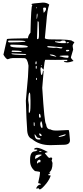

<svg xmlns="http://www.w3.org/2000/svg" viewBox="-20 -1110 645 1498"><path d="M314.5 -1089.8Q345.7 -1089.8 364.3 -1074.2Q348.6 -1035.2 341.8 -937.5L330.1 -813.5Q330.1 -802.7 382.8 -802.7Q543.9 -802.7 543.9 -789.1Q548.8 -789.1 560.5 -780.3Q546.9 -760.7 546.9 -754.9V-750L550.8 -722.7L533.2 -663.1Q533.2 -654.3 552.7 -635.7V-633.8Q523.4 -623 501 -623Q478.5 -625 478.5 -629.9V-631.8L491.2 -633.8H501L505.9 -638.7V-642.6L501 -643.6L410.2 -642.6L334 -643.6Q328.1 -643.6 320.3 -567.4H318.4L299.8 -587.9L295.9 -574.2V-565.4Q297.9 -526.4 304.7 -524.4Q309.6 -524.4 314.5 -549.8V-558.6H318.4L320.3 -553.7L309.6 -424.8Q327.1 -143.6 338.9 -143.6Q343.8 -100.6 373 -100.6Q389.6 -91.8 410.2 -91.8H434.6L514.6 -95.7Q520.5 -95.7 525.4 -23.4Q531.2 19.5 477.5 19.5L373 22.5Q285.2 22.5 229.5 -25.4Q191.4 -40 191.4 -107.4Q186.5 -161.1 181.6 -324.2L198.2 -508.8L202.1 -588.9V-599.6Q193.4 -656.2 169.9 -656.2L129.9 -657.2H82Q62.5 -657.2 40 -647.5Q26.4 -649.4 6.8 -683.6L34.2 -804.7Q34.2 -809.6 198.2 -811.5Q198.2 -830.1 217.8 -855.5Q222.7 -1066.4 231.4 -1066.4V-1071.3Q231.4 -1074.2 225.6 -1074.2V-1078.1Q225.6 -1083 314.5 -1089.8ZM261.7 -1053.7V-1045.9H266.6V-1050.8L263.7 -1053.7ZM316.4 -1045.9V-1043.9L320.3 -1011.7H323.2Q338.9 -1028.3 338.9 -1040V-1045.9L334 -1050.8H321.3ZM268.6 -1004.9Q265.6 -995.1 265.6 -968.8V-963.9H268.6L272.5 -987.3V-1001ZM273.4 -943.4 268.6 -809.6V-807.6L272.5 -804.7H275.4Q284.2 -804.7 284.2 -838.9V-869.1L282.2 -936.5Q279.3 -943.4 277.3 -943.4ZM43 -789.1Q43 -779.3 53.7 -779.3H74.2Q124 -779.3 177.7 -784.2V-786.1Q177.7 -793.9 111.3 -793.9H53.7Q43 -793 43 -789.1ZM448.2 -786.1 430.7 -787.1H409.2V-782.2Q438.5 -773.4 460 -773.4H491.2Q494.1 -773.4 494.1 -779.3Q492.2 -793.9 478.5 -793.9H464.8ZM499 -777.3V-775.4L502.9 -772.5Q515.6 -772.5 518.6 -779.3V-780.3H502.9ZM60.5 -758.8V-752Q60.5 -738.3 152.3 -738.3Q197.3 -738.3 197.3 -745.1Q197.3 -759.8 79.1 -761.7H63.5ZM348.6 -746.1V-745.1Q348.6 -738.3 398.4 -736.3L420.9 -738.3L451.2 -732.4H457Q466.8 -732.4 466.8 -741.2H464.8L362.3 -750H352.5ZM494.1 -715.8V-713.9L499 -709H504.9Q517.6 -709 521.5 -717.8L516.6 -720.7H499ZM70.3 -710.9Q70.3 -705.1 77.1 -705.1L111.3 -704.1L147.5 -705.1L149.4 -707V-709Q131.8 -715.8 87.9 -715.8H75.2ZM70.3 -693.4V-690.4Q70.3 -681.6 172.9 -681.6L184.6 -683.6V-684.6L181.6 -688.5ZM369.1 -684.6V-681.6Q371.1 -676.8 416 -668H418.9V-669.9Q399.4 -684.6 376 -684.6ZM444.3 -670.9Q482.4 -659.2 509.8 -659.2L514.6 -664.1V-672.9L511.7 -676.8H480.5Q444.3 -676.8 444.3 -670.9ZM256.8 -622.1V-611.3L259.8 -608.4Q265.6 -609.4 265.6 -618.2V-623L263.7 -631.8H261.7Q256.8 -629.9 256.8 -622.1ZM299.8 -602.5V-599.6L304.7 -594.7H306.6V-597.7L300.8 -602.5ZM259.8 -595.7 258.8 -587.9V-582L259.8 -574.2H265.6L266.6 -585.9V-592.8L263.7 -595.7ZM261.7 -502V-490.2L265.6 -486.3H268.6V-490.2L266.6 -502ZM200.2 -329.1 205.1 -292 204.1 -244.1 205.1 -230.5H209Q217.8 -230.5 217.8 -293.9V-326.2Q217.8 -387.7 210.9 -387.7Q202.1 -387.7 200.2 -329.1ZM286.1 -221.7 284.2 -212.9V-203.1Q284.2 -193.4 291 -191.4H293Q297.9 -192.4 297.9 -201.2Q294.9 -221.7 289.1 -221.7ZM299.8 -165 293.9 -148.4Q293.9 -118.2 307.6 -110.4L311.5 -116.2V-127.9Q307.6 -162.1 299.8 -165ZM243.2 -155.3V-134.8L245.1 -126H246.1L250 -129.9V-151.4L246.1 -155.3ZM287.1 -69.3 286.1 -68.4V-59.6Q289.1 -52.7 295.9 -48.8H304.7V-50.8Q304.7 -65.4 287.1 -69.3ZM436.5 -42 441.4 -41Q492.2 -49.8 492.2 -59.6L489.3 -62.5Q436.5 -48.8 436.5 -42ZM250 -61.5V-55.7Q253.9 -21.5 279.3 -21.5H293L295.9 -25.4V-27.3Q295.9 -32.2 270.5 -37.1L252.9 -61.5ZM268.6 43Q293 43 351.6 75.2V77.1Q330.1 82 330.1 85.9Q358.4 122.1 364.3 122.1L378.9 118.2Q383.8 118.2 387.7 127L382.8 143.6Q389.6 156.2 389.6 164.1Q389.6 217.8 364.3 234.4Q364.3 238.3 372.1 238.3V241.2Q372.1 244.1 357.4 250V256.8L376 259.8Q366.2 290 341.8 321.3Q303.7 368.2 289.1 368.2L278.3 357.4Q271.5 362.3 264.6 362.3L262.7 357.4Q275.4 330.1 296.9 330.1L298.8 328.1V327.1Q298.8 323.2 278.3 318.4V314.5Q292 256.8 292 236.3V232.4Q292 229.5 252.9 224.6Q214.8 194.3 214.8 145.5V133.8Q214.8 70.3 255.9 70.3Q271.5 64.5 271.5 60.5L268.6 56.6H249L246.1 53.7V51.8Q252.9 43 268.6 43ZM285.2 72.3V74.2H302.7V68.4H289.1ZM252.9 125V128.9Q263.7 128.9 305.7 99.6V97.7L296.9 95.7Q255.9 95.7 255.9 111.3ZM268.6 159.2V163.1L271.5 166L282.2 156.2H293.9L295.9 147.5V140.6L290 135.7H289.1Q268.6 139.6 268.6 159.2Z"/></svg>

Font: Love Ya Like A Sister
Style: Regular
Weight: 400
Designer: Kimberly Geswein
Foundry: Kimberly Geswein
Version: Version 1.002 2007